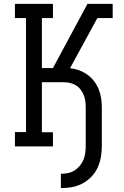

<svg xmlns="http://www.w3.org/2000/svg" viewBox="-20 -755 640 990"><path d="M294 215V141Q312 141 330 137.5Q348 134 363.5 124.5Q379 115 391 100.5Q403 86 410 69.5Q417 53 419.5 35Q422 17 422 -2V-200Q422 -216 420 -232.5Q418 -249 412 -264Q406 -279 396 -292.5Q386 -306 372 -314.5Q358 -323 342 -327Q326 -331 309 -331H196V-73H253V0H57V-74H114V-662H57V-735H253V-662H196V-404H253L431 -735H561V-662H482L341 -403Q365 -401 388 -392.5Q411 -384 430.5 -370Q450 -356 465 -336.5Q480 -317 489 -294.5Q498 -272 501.5 -248Q505 -224 505 -200V-2Q505 27 500 55.5Q495 84 483 110Q471 136 450.5 157Q430 178 404.5 191.5Q379 205 350.5 210Q322 215 294 215Z"/></svg>

Font: Iosevka Etoile
Style: Regular
Weight: 400
Designer: Belleve Invis
Foundry: Belleve Invis
Version: Version 33.2.4